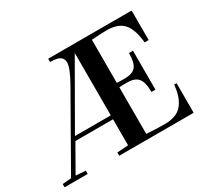

<svg xmlns="http://www.w3.org/2000/svg" viewBox="-157 -908 1202 1119"><g transform="rotate(-30 444.0 -348.5)"><path d="M-16.6 0V-22L42.5 -26.9L310.5 -498Q360.4 -585.9 360.4 -623.5Q360.4 -649.4 340.6 -662.1Q320.8 -674.8 275.4 -674.8V-696.8H836.9V-498H810.1Q806.6 -530.3 801 -554.2Q795.4 -578.1 784.2 -601.1Q772.9 -624 756.6 -638.4Q740.2 -652.8 714.6 -661.4Q689 -669.9 655.3 -669.9Q613.8 -669.9 551.3 -665V-375Q565.9 -373.5 604.5 -373.5Q655.8 -373.5 677.7 -398.7Q699.7 -423.8 699.7 -490.2H726.6V-228H699.7Q699.7 -294.4 677.5 -320.6Q655.3 -346.7 604.5 -346.7Q566.9 -346.7 551.3 -345.2V-31.7Q613.8 -26.9 675.3 -26.9Q717.3 -26.9 747.3 -39.3Q777.3 -51.8 795.2 -76.2Q813 -100.6 822.5 -129.9Q832 -159.2 836.4 -199.2H852.1V0H351.1V-22L426.3 -26.9V-202.1H172.9L73.2 -26.9L139.2 -22V0ZM185.1 -228.5H426.3V-648.4Z"/></g></svg>

Font: Vidaloka 
Style: Regular
Weight: 400
Designer: Cyreal (www.cyreal.org)
Foundry: Cyreal (www.cyreal.org)
Version: Version 1.011